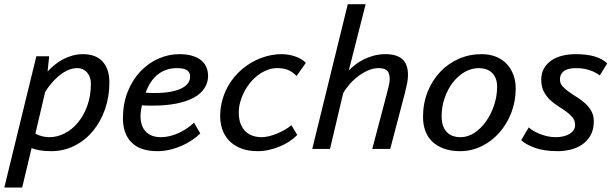

<svg xmlns="http://www.w3.org/2000/svg" viewBox="-39 -692 2841 892"><path d="M129.9 -430.7H189.5L182.1 -359.9Q196.3 -375 213.4 -389.4Q230.5 -403.8 251 -415Q271.5 -426.3 295.7 -433.3Q319.8 -440.4 347.7 -440.4Q371.1 -440.4 393.1 -433.8Q415 -427.2 431.9 -411.9Q448.7 -396.5 459 -371.1Q469.2 -345.7 469.2 -308.6Q469.2 -243.2 449.2 -185.3Q429.2 -127.4 393.3 -84Q357.4 -40.5 307.6 -15.1Q257.8 10.3 198.7 10.3Q167 10.3 143.3 5.9Q119.6 1.5 107.9 -4.4L64 179.2H-19ZM320.3 -375.5Q295.9 -375.5 272.9 -364.3Q250 -353 230.7 -336.2Q211.4 -319.3 196 -300.3Q180.7 -281.2 170.9 -265.1L125.5 -71.3Q154.8 -54.7 190.9 -54.7Q227.1 -54.7 261.7 -72.5Q296.4 -90.3 323.5 -123Q350.6 -155.8 366.9 -201.7Q383.3 -247.6 383.3 -304.2Q383.3 -319.3 378.7 -332.5Q374 -345.7 365.7 -355.2Q357.4 -364.7 345.9 -370.1Q334.5 -375.5 320.3 -375.5Z M891.6 -72.3Q875.5 -56.2 853.5 -41.3Q831.5 -26.4 805.7 -14.9Q779.8 -3.4 751 3.4Q722.2 10.3 692.4 10.3Q612.3 10.3 572.3 -30Q532.2 -70.3 532.2 -141.6Q532.2 -211.9 554.7 -267.1Q577.1 -322.3 614 -360.8Q650.9 -399.4 697.8 -419.9Q744.6 -440.4 793.5 -440.4Q829.6 -440.4 855.2 -432.4Q880.9 -424.3 897 -410.6Q913.1 -397 920.4 -378.4Q927.7 -359.9 927.7 -339.4Q927.7 -308.1 911.1 -282.5Q894.5 -256.8 862.1 -238.8Q829.6 -220.7 780.8 -210.9Q731.9 -201.2 667.5 -201.2Q656.2 -201.2 644.8 -201.4Q633.3 -201.7 620.1 -202.6Q617.2 -188.5 615.5 -175.5Q613.8 -162.6 613.8 -153.3Q613.8 -131.3 619.4 -113.3Q625 -95.2 636.7 -82.3Q648.4 -69.3 666.3 -62Q684.1 -54.7 708.5 -54.7Q729 -54.7 750 -59.8Q771 -64.9 791.3 -74.2Q811.5 -83.5 829.6 -95.7Q847.7 -107.9 862.3 -122.1ZM782.2 -375.5Q732.4 -375.5 695.3 -346.9Q658.2 -318.4 637.7 -261.2Q685.1 -258.3 723.1 -261.7Q761.2 -265.1 788.1 -274.7Q814.9 -284.2 829.6 -299.6Q844.2 -314.9 844.2 -336.4Q844.2 -343.8 841.8 -350.8Q839.4 -357.9 832.8 -363.5Q826.2 -369.1 814 -372.3Q801.8 -375.5 782.2 -375.5Z M1341.8 -65.4Q1327.1 -49.3 1306.2 -35.4Q1285.2 -21.5 1261 -11.5Q1236.8 -1.5 1210.7 4.4Q1184.6 10.3 1159.7 10.3Q1110.8 10.3 1077.4 -3.9Q1043.9 -18.1 1023.2 -41Q1002.4 -64 993.2 -92.8Q983.9 -121.6 983.9 -151.4Q983.9 -194.3 995.4 -232.4Q1006.8 -270.5 1026.9 -302.5Q1046.9 -334.5 1074.2 -360.1Q1101.6 -385.7 1133.3 -403.6Q1165 -421.4 1200 -430.9Q1234.9 -440.4 1269.5 -440.4Q1288.1 -440.4 1305.4 -437Q1322.8 -433.6 1337.4 -428Q1352.1 -422.4 1363.5 -415Q1375 -407.7 1381.8 -399.9L1338.9 -338.9Q1321.3 -357.4 1300.3 -366.5Q1279.3 -375.5 1248.5 -375.5Q1225.1 -375.5 1202.9 -366.9Q1180.7 -358.4 1160.9 -343.8Q1141.1 -329.1 1124.5 -309.1Q1107.9 -289.1 1095.9 -266.1Q1084 -243.2 1077.1 -218.5Q1070.3 -193.8 1070.3 -169.4Q1070.3 -138.2 1079.1 -116.2Q1087.9 -94.2 1102.5 -80.6Q1117.2 -66.9 1136.5 -60.8Q1155.8 -54.7 1176.8 -54.7Q1192.4 -54.7 1210.4 -59.1Q1228.5 -63.5 1247.1 -71Q1265.6 -78.6 1283.2 -88.6Q1300.8 -98.6 1314.9 -110.4Z M1690.4 0 1755.4 -246.1Q1761.7 -272 1766.6 -290.8Q1771.5 -309.6 1771.5 -324.2Q1771.5 -352.1 1759.3 -363.8Q1747.1 -375.5 1719.2 -375.5Q1694.8 -375.5 1670.2 -364.5Q1645.5 -353.5 1623.3 -336.4Q1601.1 -319.3 1583.3 -298.6Q1565.4 -277.8 1555.2 -258.3L1494.1 0H1411.6L1576.7 -672.4H1659.7L1581.5 -364.7Q1594.2 -377.9 1611.8 -391.6Q1629.4 -405.3 1650.9 -416Q1672.4 -426.8 1698 -433.6Q1723.6 -440.4 1752.4 -440.4Q1803.7 -440.4 1830.1 -417.2Q1856.4 -394 1856.4 -343.3Q1856.4 -324.7 1852.1 -303.2Q1847.7 -281.7 1841.3 -256.8L1773.9 0Z M1926.3 -148.4Q1926.3 -211.4 1947.5 -264.9Q1968.8 -318.4 2005.6 -357.4Q2042.5 -396.5 2091.8 -418.5Q2141.1 -440.4 2197.8 -440.4Q2236.3 -440.4 2266.1 -428.2Q2295.9 -416 2315.9 -394.3Q2335.9 -372.6 2346.4 -343.5Q2356.9 -314.5 2356.9 -280.8Q2356.9 -221.7 2336.7 -168.9Q2316.4 -116.2 2281.5 -76.4Q2246.6 -36.6 2199.5 -13.2Q2152.3 10.3 2098.1 10.3Q2055.7 10.3 2023.4 -1.5Q1991.2 -13.2 1969.5 -33.9Q1947.8 -54.7 1937 -84Q1926.3 -113.3 1926.3 -148.4ZM2012.7 -151.4Q2012.7 -105 2035.4 -79.8Q2058.1 -54.7 2101.1 -54.7Q2134.8 -54.7 2165.3 -75Q2195.8 -95.2 2219.2 -128.4Q2242.7 -161.6 2256.6 -203.6Q2270.5 -245.6 2270.5 -289.1Q2270.5 -311.5 2263.9 -327.9Q2257.3 -344.2 2245.8 -354.7Q2234.4 -365.2 2218.8 -370.4Q2203.1 -375.5 2185.5 -375.5Q2150.9 -375.5 2119.4 -357.2Q2087.9 -338.9 2064.2 -307.9Q2040.5 -276.9 2026.6 -236.3Q2012.7 -195.8 2012.7 -151.4Z M2632.8 -111.3Q2632.8 -131.8 2621.1 -146.2Q2609.4 -160.6 2592 -173.3Q2574.7 -186 2554.2 -198.7Q2533.7 -211.4 2516.4 -228Q2499 -244.6 2487.3 -267.1Q2475.6 -289.6 2475.6 -321.8Q2475.6 -352.5 2488.8 -375Q2502 -397.5 2523.9 -412.1Q2545.9 -426.8 2575 -433.6Q2604 -440.4 2636.2 -440.4Q2685.5 -440.4 2721.9 -430.2Q2758.3 -419.9 2782.2 -397.5L2747.6 -341.8Q2726.6 -357.4 2698.7 -366.5Q2670.9 -375.5 2636.2 -375.5Q2622.1 -375.5 2608.9 -373Q2595.7 -370.6 2585.4 -364.7Q2575.2 -358.9 2568.8 -348.4Q2562.5 -337.9 2562.5 -321.8Q2562.5 -304.7 2574.2 -291.5Q2585.9 -278.3 2603.3 -265.9Q2620.6 -253.4 2641.1 -240.7Q2661.6 -228 2679 -212.4Q2696.3 -196.8 2708 -176.5Q2719.7 -156.2 2719.7 -128.9Q2719.7 -88.4 2703.6 -61.5Q2687.5 -34.7 2663.1 -18.8Q2638.7 -2.9 2609.1 3.7Q2579.6 10.3 2552.7 10.3Q2489.7 10.3 2447.3 -4.9Q2404.8 -20 2382.3 -40.5L2417.5 -100.1Q2426.8 -91.3 2441.2 -83Q2455.6 -74.7 2472.4 -68.4Q2489.3 -62 2507.3 -58.3Q2525.4 -54.7 2542.5 -54.7Q2561.5 -54.7 2578.1 -58.6Q2594.7 -62.5 2606.9 -69.8Q2619.1 -77.1 2626 -87.6Q2632.8 -98.1 2632.8 -111.3Z"/></svg>

Font: PT Astra Sans
Style: Italic
Weight: 400
Italic angle: -16°
Designer: A.Korolkova, I. Chaeva
Foundry: ParaType Ltd
Version: Version 1.001; ttfautohint (v1.6)